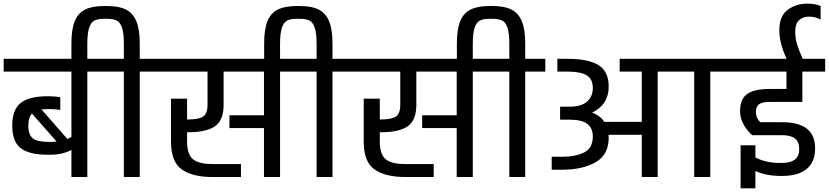

<svg xmlns="http://www.w3.org/2000/svg" viewBox="-30 -969 4537 1051"><path d="M558 -647V-577H448V0H361V-148Q311 -122 244 -122H231Q131 -122 84 -157.5Q37 -193 37 -282Q37 -369 83.5 -405.5Q130 -442 228 -442H240Q255 -442 272 -440.5Q289 -439 300 -437V-367Q272 -372 244 -372H232Q219 -372 197 -370L339 -208L361 -219V-577H-10V-647ZM251 -192Q262 -192 280 -194L145 -347Q125 -327 125 -282Q125 -245 137.5 -225.5Q150 -206 174 -199.5Q198 -193 238 -192Z M845 -577H735V0H648V-577H538V-647H648V-728Q648 -787 638 -817Q628 -847 609 -856.5Q590 -866 558 -866H538Q506 -866 487 -856.5Q468 -847 458 -817Q448 -787 448 -728V-608H361V-732Q361 -809 379 -853Q397 -897 435.5 -916.5Q474 -936 538 -936H558Q622 -936 660 -916.5Q698 -897 716.5 -852.5Q735 -808 735 -732V-647H845Z M1613 -647V-577H1503V0H1415V-268H1226V-338H1415V-577H1194V-395Q1194 -311 1147 -278Q1100 -245 1000 -245H994V-195Q994 -125 1025.5 -98Q1057 -71 1134 -71H1289V0H1134Q1024 0 965 -41.5Q906 -83 906 -195V-429H994V-315H1000Q1056 -315 1081 -330.5Q1106 -346 1106 -395V-577H825V-647Z M1900 -577H1790V0H1703V-577H1593V-647H1703V-728Q1703 -787 1693 -817Q1683 -847 1664 -856.5Q1645 -866 1613 -866H1593Q1561 -866 1542 -856.5Q1523 -847 1513 -817Q1503 -787 1503 -728V-608H1416V-732Q1416 -809 1434 -853Q1452 -897 1490.5 -916.5Q1529 -936 1593 -936H1613Q1677 -936 1715 -916.5Q1753 -897 1771.5 -852.5Q1790 -808 1790 -732V-647H1900Z M2668 -647V-577H2558V0H2470V-268H2281V-338H2470V-577H2249V-395Q2249 -311 2202 -278Q2155 -245 2055 -245H2049V-195Q2049 -125 2080.5 -98Q2112 -71 2189 -71H2344V0H2189Q2079 0 2020 -41.5Q1961 -83 1961 -195V-429H2049V-315H2055Q2111 -315 2136 -330.5Q2161 -346 2161 -395V-577H1880V-647Z M2955 -577H2845V0H2758V-577H2648V-647H2758V-728Q2758 -787 2748 -817Q2738 -847 2719 -856.5Q2700 -866 2668 -866H2648Q2616 -866 2597 -856.5Q2578 -847 2568 -817Q2558 -787 2558 -728V-608H2471V-732Q2471 -809 2489 -853Q2507 -897 2545.5 -916.5Q2584 -936 2648 -936H2668Q2732 -936 2770 -916.5Q2808 -897 2826.5 -852.5Q2845 -808 2845 -732V-647H2955Z M3968 -577H3858V0H3770V-577H3680H3570V0H3483V-231H3301Q3302 -226 3302 -215Q3302 -122 3230.5 -81Q3159 -40 3048 -40H2990V-111H3048Q3120 -111 3167.5 -134.5Q3215 -158 3215 -222Q3215 -268 3184.5 -291Q3154 -314 3087 -314H3036V-385H3088Q3152 -385 3183.5 -413Q3215 -441 3215 -487Q3215 -537 3181 -557Q3147 -577 3078 -577H3021V-647H3078Q3192 -647 3247 -612Q3302 -577 3302 -495Q3302 -446 3279.5 -410.5Q3257 -375 3211 -352Q3254 -338 3278 -302H3483V-577H3362V-647H3680H3968Z M4108 -356Q4108 -337 4115.5 -322Q4123 -307 4133 -300H4252Q4432 -300 4432 -157Q4432 -82 4385.5 -44Q4339 -6 4253 -6H4241Q4165 -6 4105 -33V62H4024V-174H4105V-107Q4165 -77 4237 -77H4250Q4345 -77 4345 -152Q4345 -193 4321.5 -211Q4298 -229 4252 -229H4088Q4064 -248 4042.5 -284Q4021 -320 4021 -361Q4021 -427 4060 -454.5Q4099 -482 4182 -482H4275V-577H3948V-647H4276Q4236 -732 4236 -804Q4236 -881 4281.5 -915Q4327 -949 4390 -949Q4434 -949 4462 -936V-862Q4432 -878 4399 -878Q4365 -878 4344 -858.5Q4323 -839 4323 -795Q4323 -760 4333 -727Q4343 -694 4364 -647H4487V-577H4362V-411H4182Q4144 -411 4126 -399Q4108 -387 4108 -356Z"/></svg>

Font: Biryani
Style: Regular
Weight: 400
Designer: Dan Reynolds and Mathieu Réguer
Foundry: Dan Reynolds and Mathieu Réguer
Version: Version 1.004; ttfautohint (v1.1) -l 5 -r 5 -G 72 -x 0 -D la